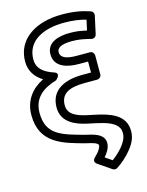

<svg xmlns="http://www.w3.org/2000/svg" viewBox="-139 -830 867 1132"><g transform="rotate(-15 294.5 -264.5)"><path d="M352.5 -696C405.5 -696 448.1 -689.5 484.9 -679L471 -616.2C439 -623.6 409.7 -629 369 -629C305 -629 226.3 -611.6 226.3 -536C226.3 -454.7 309.8 -438 373.4 -438H429.8V-371H377.8C271.7 -371 180.1 -332.9 180.1 -224C180.1 -130.6 265.7 -99.8 330.7 -85.6L382.4 -74.6C446.5 -60.4 492.3 -44.6 511.7 -10.2C516.9 -1 518.9 9.4 518.9 25.5C518.9 51.7 502.3 79.5 484.5 101.1C466.8 122.5 443 144.8 419.7 161.7L377.8 133.1C394.8 113.5 414.9 85.6 414.9 55C414.9 4.6 362.9 -9.5 335.7 -17.2L301.5 -25.2C166.4 -62.3 75 -84.9 75 -219C75 -307.3 132.1 -354.5 218.8 -380C218.8 -380 261 -414.2 219.5 -427.8C159.9 -447.3 121.2 -477.3 121.2 -533C121.2 -647.5 226.2 -696 352.5 -696ZM146.6 -405.7C78 -372 25 -311.6 25 -219C25 -45.6 160.9 -12 289.1 23.2L323.1 31.2C355.9 38.9 364.9 49.6 364.9 55C364.9 59.1 362.9 67.3 355.8 79.1C349 90.4 337.8 103.9 322.1 118.9C301.3 138.6 319.8 154 325.2 157.6L405.5 212.6C412.8 217.6 424.3 218.6 433 213.1C466.2 192 498.5 162.7 523 132.9C543.2 108.5 568.4 72.7 568.9 26.5C572.1 -78.8 469.5 -106.6 393 -123.4L341.3 -134.4C275.6 -148.8 230.1 -171.1 230.1 -224C230.1 -292.3 278.3 -321 377.8 -321H454.8C465.5 -321 479.8 -330.9 479.8 -346V-463C479.8 -473.7 469.9 -488 454.8 -488H373.4C307.2 -488 276.3 -504.1 276.3 -536C276.3 -561.9 302.8 -579 369 -579C414.5 -579 444 -571.3 484.2 -561.7C498.2 -558.3 511.5 -567.5 514.4 -580.6L538.6 -690.6C541.1 -701.8 534.7 -715.4 522.3 -719.7C472.8 -736.5 420 -746 352.5 -746C311.1 -746 273.5 -741.5 239.7 -732.1C149.8 -707.1 71.2 -644.7 71.2 -533C71.2 -472.9 103.6 -431.7 146.6 -405.7Z"/></g></svg>

Font: Asimov
Style: WidOu
Weight: 500
Designer: Google
Version: Version 2.000980; 2014